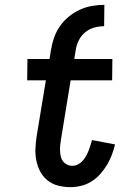

<svg xmlns="http://www.w3.org/2000/svg" viewBox="-20 -763 540 791"><path d="M190 -557Q194 -582 202.5 -607Q211 -632 226.5 -654.5Q242 -677 263.5 -694.5Q285 -712 309 -723Q333 -734 359 -738.5Q385 -743 410 -743L409 -655Q389 -655 368.5 -649.5Q348 -644 331 -630Q314 -616 304.5 -596.5Q295 -577 292 -557ZM270 8Q245 8 220.5 2Q196 -4 177 -19Q158 -34 146.5 -55Q135 -76 130 -100.5Q125 -125 126 -150.5Q127 -176 131 -202L169 -432H92L93 -520H184L190 -557H292L286 -520H443L442 -432H271L231 -187Q229 -176 228 -164Q227 -152 227.5 -140.5Q228 -129 230.5 -118Q233 -107 239.5 -98.5Q246 -90 256 -85Q266 -80 278 -80Q290 -80 301 -85.5Q312 -91 320 -100Q328 -109 334 -119.5Q340 -130 344.5 -141Q349 -152 352.5 -163.5Q356 -175 359 -186L454 -168Q449 -147 441 -125.5Q433 -104 421 -84Q409 -64 393 -46Q377 -28 357 -15.5Q337 -3 314.5 2.5Q292 8 270 8Z"/></svg>

Font: Iosevka Term Curly Semibold
Style: Italic
Weight: 600
Italic angle: -9°
Designer: Belleve Invis
Foundry: Belleve Invis
Version: Version 32.3.0